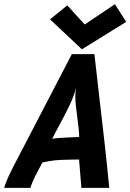

<svg xmlns="http://www.w3.org/2000/svg" viewBox="-54 -909 630 929"><path d="M342.3 -670.4 188 -815.4 271.5 -882.8 356 -790.5 502 -888.7 556.6 -803.2ZM329.1 -246.1V-249.5Q329.1 -276.4 319.8 -342.5Q310.5 -408.7 310.5 -441.9Q310.5 -467.8 314.5 -487.3Q306.2 -450.7 285.4 -405.8Q264.6 -360.8 236.3 -309.3Q208 -257.8 198.7 -237.3Q212.4 -240.2 234.1 -241.7Q255.9 -243.2 286.6 -244.4Q317.4 -245.6 329.1 -246.1ZM293.5 -647H402.8Q410.6 -574.7 426 -443.8Q441.4 -313 453.4 -205.1Q465.3 -97.2 474.6 0H339.8Q337.9 -22 334.2 -67.9Q330.6 -113.8 328.6 -137.2Q317.4 -137.2 294.4 -136.7Q271.5 -136.2 262.2 -136Q252.9 -135.7 235.6 -135Q218.3 -134.3 207.3 -132.8Q196.3 -131.3 181.4 -128.9Q166.5 -126.5 151.4 -123L127.9 -79.1Q99.6 -25.4 93.3 0H-33.7Q-23.9 -37.1 13.7 -108.9Q60.5 -198.7 153.8 -378.2Q247.1 -557.6 293.5 -647Z"/></svg>

Font: Fantasque Sans Mono
Style: Bold Italic
Weight: 700
Italic angle: -11°
Monospace: yes
Designer: Jany Belluz
Version: Version 1.7.1